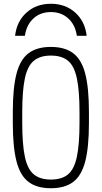

<svg xmlns="http://www.w3.org/2000/svg" viewBox="-20 -989 540 1019"><path d="M250 -969Q327 -969 379 -922.5Q431 -876 440 -799H388Q379 -858 342 -891.5Q305 -925 250 -925Q195 -925 158 -891.5Q121 -858 112 -799H60Q69 -876 121 -922.5Q173 -969 250 -969ZM250 10Q176 10 131.5 -23.5Q87 -57 67.5 -133Q48 -209 48 -335V-395Q48 -522 67.5 -597.5Q87 -673 131.5 -706.5Q176 -740 250 -740Q324 -740 368.5 -706.5Q413 -673 432.5 -597.5Q452 -522 452 -395V-335Q452 -209 432.5 -133Q413 -57 368.5 -23.5Q324 10 250 10ZM250 -36Q308 -36 341 -63.5Q374 -91 388 -157Q402 -223 402 -337V-393Q402 -507 388 -573Q374 -639 341 -666.5Q308 -694 250 -694Q193 -694 159.5 -666.5Q126 -639 112 -573Q98 -507 98 -393V-337Q98 -223 112 -157Q126 -91 159.5 -63.5Q193 -36 250 -36Z"/></svg>

Font: M PLUS Code Latin Light
Style: Regular
Weight: 300
Designer: Coji Morishita
Foundry: UNDERFOREST DESIGN
Version: Version 1.002; ttfautohint (v1.8.3)